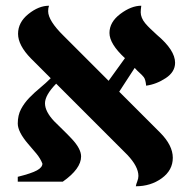

<svg xmlns="http://www.w3.org/2000/svg" viewBox="-20 -637 675 670"><path d="M473 -617Q471 -603 471 -594Q471 -585 475 -575Q479 -565 487 -555.5Q495 -546 505.5 -536Q516 -526 528 -515Q591 -462 591 -418Q591 -386 558.5 -364.5Q526 -343 490 -338Q488 -360 481.5 -368Q475 -376 467.5 -382.5Q460 -389 450 -400L396 -317L538 -175Q583 -130 583 -86.5Q583 -43 544.5 -15Q506 13 454 13Q455 6 459 -4Q463 -14 463 -23Q463 -56 424 -97L176 -345Q137 -305 137 -276.5Q137 -248 169 -214Q184 -199 200 -183.5Q216 -168 230 -153Q263 -118 263 -91Q263 -48 199 -3H42V-20Q90 -32 109 -42.5Q128 -53 128 -66Q121 -84 107 -101Q93 -118 78 -135Q42 -177 42 -206Q42 -235 53.5 -256.5Q65 -278 82.5 -296Q100 -314 120 -330.5Q140 -347 157 -364L88 -433Q43 -479 43 -519Q43 -559 79 -588Q115 -617 151 -617Q148 -609 148 -598Q148 -565 202 -512L359 -355L416 -434Q362 -484 362 -522Q362 -560 400 -588.5Q438 -617 473 -617Z"/></svg>

Font: Cardo
Style: Regular
Weight: 400
Designer: David J. Perry
Foundry: David J. Perry
Version: Version 1.0451